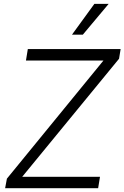

<svg xmlns="http://www.w3.org/2000/svg" viewBox="-20 -984 651 1004"><path d="M6.8 0 16.1 -49.8 521 -667.5H115.7L125.5 -727.5H610.8L602.5 -676.8L96.2 -59.6H502.9L493.2 0ZM356.4 -802.7 473.6 -963.9H548.3L413.1 -802.7Z"/></svg>

Font: Inter Tight Light
Style: Italic
Weight: 300
Italic angle: -9.39999°
Designer: Rasmus Andersson
Foundry: rsms
Version: Version 3.004